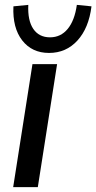

<svg xmlns="http://www.w3.org/2000/svg" viewBox="-20 -767 395 787"><path d="M31 0ZM34 0 113 -504H214L135 0ZM181 -550Q111 -550 71 -601.5Q31 -653 35 -741L96 -747Q93 -683 116.5 -648.5Q140 -614 185 -614Q229 -614 257.5 -648.5Q286 -683 295 -747L355 -741Q344 -652 297.5 -601Q251 -550 181 -550Z"/></svg>

Font: Winston Medium
Style: Italic
Weight: 500
Italic angle: -9°
Designer: Original fonts by Vernon Adams / Changes by Cristiano Sobral
Foundry: Original fonts by Vernon Adams / Changes by Cristiano Sobral
Version: Version 2.503;July 17, 2020;FontCreator 13.0.0.2655 64-bit